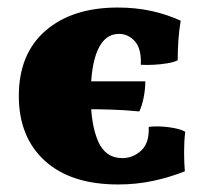

<svg xmlns="http://www.w3.org/2000/svg" viewBox="-20 -484 527 510"><path d="M294 6Q168 6 99 -57Q30 -120 30 -229Q30 -341 101 -402.5Q172 -464 293 -464Q340 -464 381.5 -455Q423 -446 460 -429Q456 -406 454 -379Q452 -352 452 -324Q443 -319 425.5 -316Q408 -313 388.5 -312Q369 -311 354 -312Q356 -354 338.5 -374Q321 -394 296 -394Q259 -394 240 -352Q221 -310 221 -230Q221 -154 240.5 -109Q260 -64 305 -64Q333 -64 355 -84Q377 -104 375 -147Q399 -150 429 -146Q459 -142 472 -134Q469 -109 469 -80.5Q469 -52 471 -29Q431 -13 386.5 -3.5Q342 6 294 6ZM350 -188Q309 -192 272 -193Q235 -194 202 -194V-268H366Q366 -247 361.5 -224.5Q357 -202 350 -188Z"/></svg>

Font: Vollkorn Black
Style: Regular
Weight: 900
Designer: Friedrich Althausen
Foundry: Friedrich Althausen
Version: Version 5.000